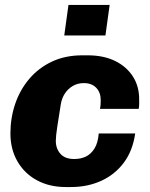

<svg xmlns="http://www.w3.org/2000/svg" viewBox="-20 -744 605 774"><path d="M245 10Q179 10 128.5 -17.5Q78 -45 50 -94Q22 -143 22 -206Q22 -268 41 -324.5Q60 -381 97.5 -425.5Q135 -470 189 -495.5Q243 -521 312 -521H333Q398 -521 444.5 -498Q491 -475 516.5 -434.5Q542 -394 541 -340Q541 -332 541 -323Q541 -314 539 -305H383Q385 -314 385.5 -323Q386 -332 386 -341Q386 -371 368 -390Q350 -409 318 -409Q293 -409 273.5 -397.5Q254 -386 241.5 -367Q229 -348 225 -323Q217 -273 211 -234Q205 -195 205 -176Q205 -145 223.5 -124Q242 -103 279 -103Q306 -103 326.5 -113Q347 -123 361 -145.5Q375 -168 378 -206H525Q515 -136 479 -88Q443 -40 388 -15Q333 10 266 10ZM239 -601 256 -724H422L405 -601Z"/></svg>

Font: Chivo Medium ExtraBold
Style: Italic
Weight: 800
Italic angle: -8.05°
Version: Version 2.002